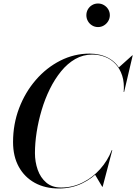

<svg xmlns="http://www.w3.org/2000/svg" viewBox="-20 -1066 778 1096"><path d="M316.5 10Q237.5 10 178.8 -22.2Q120 -54.5 87.2 -114Q54.5 -173.5 54.5 -255Q54.5 -357.5 89.2 -448.8Q124 -540 184.8 -610Q245.5 -680 324.5 -720Q403.5 -760 492 -760Q552.5 -760 599 -735Q645.5 -710 669.8 -661.2Q694 -612.5 688.5 -541H686Q690.5 -594.5 677.5 -634.2Q664.5 -674 639.5 -700.8Q614.5 -727.5 580 -741Q545.5 -754.5 506.5 -754.5Q454 -754.5 409.5 -729Q365 -703.5 328.8 -659Q292.5 -614.5 264.5 -557.8Q236.5 -501 217.8 -437.8Q199 -374.5 189.2 -311.5Q179.5 -248.5 179.5 -192Q179.5 -142 195.2 -97Q211 -52 244 -23.8Q277 4.5 329 4.5Q393.5 4.5 450.8 -23.8Q508 -52 551.2 -100.2Q594.5 -148.5 618 -209H620.5Q597.5 -147.5 553.2 -97.8Q509 -48 448.5 -19Q388 10 316.5 10ZM563.5 0 522.5 -69Q543 -89.5 563.8 -112.8Q584.5 -136 605 -176.5L618 -209H621L566 0ZM686 -541 688 -564Q687 -599.5 680.2 -628.2Q673.5 -657 657 -680L735 -750H737.5L688.5 -541ZM539.5 -911.5Q521 -911.5 505.8 -920.8Q490.5 -930 481.8 -945.5Q473 -961 473 -979Q473 -997.5 481.8 -1012.8Q490.5 -1028 505.8 -1037Q521 -1046 539.5 -1046Q558 -1046 573.2 -1037Q588.5 -1028 597.8 -1012.8Q607 -997.5 607 -979Q607 -961 597.8 -945.5Q588.5 -930 573.2 -920.8Q558 -911.5 539.5 -911.5Z"/></svg>

Font: Bodoni Moda 72pt Medium
Style: Italic
Weight: 500
Italic angle: -13°
Designer: Owen Earl
Foundry: indestructible type
Version: Version 2.004